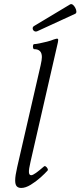

<svg xmlns="http://www.w3.org/2000/svg" viewBox="-20 -916 398 949"><path d="M85 13Q70 13 62.5 4.5Q55 -4 55 -24Q55 -36 57.5 -52Q60 -68 65 -90L181 -594Q184 -608 185.5 -617.5Q187 -627 187 -634Q187 -673 149 -673Q145 -673 143.5 -679.5Q142 -686 143.5 -692Q145 -698 149 -698Q157 -698 174.5 -701.5Q192 -705 212 -710Q232 -715 246 -721Q252 -723 256.5 -724Q261 -725 262 -725Q267 -725 267.5 -721Q268 -717 266 -706L131 -117Q122 -79 123 -64.5Q124 -50 134 -50Q142 -50 158 -61.5Q174 -73 197 -93Q201 -97 206.5 -93Q212 -89 215 -83Q218 -77 216 -74Q203 -59 180 -38.5Q157 -18 131.5 -2.5Q106 13 85 13ZM165 -762Q156 -758 149 -762.5Q142 -767 141.5 -775.5Q141 -784 151 -789L326 -894Q333 -898 340 -892.5Q347 -887 352 -877.5Q357 -868 357.5 -859.5Q358 -851 352 -848Z"/></svg>

Font: Junicode VF
Style: Italic
Weight: 400
Italic angle: -11°
Designer: Peter S. Baker
Version: Version 2.209